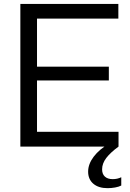

<svg xmlns="http://www.w3.org/2000/svg" viewBox="-20 -749 662 981"><path d="M84 -729H584.7V-654.1H149.3L169.1 -674V-55.7L149.3 -75.6H585.6V0H84ZM149.3 -408.3H536.1V-338H149.3ZM430.3 127.9Q430.3 89.3 458.7 51.6Q487.1 13.9 539.6 -16.7H576.1L585.6 0Q544.6 30.1 523.1 58Q501.7 85.9 501.7 116.3Q501.7 140.3 515.9 153.3Q530 166.3 556 166.3Q579.9 166.3 599.6 156.6V198.9Q587.9 205.3 568.2 208.9Q548.6 212.4 529.3 212.4Q483.6 212.4 456.9 189.8Q430.3 167.1 430.3 127.9Z"/></svg>

Font: Mona Sans VF XLt
Style: Regular
Weight: 200
Designer: Deni Anggara
Foundry: GitHub
Version: Version 2.000;Glyphs 3.2.3 (3260)